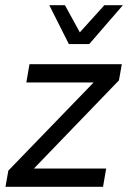

<svg xmlns="http://www.w3.org/2000/svg" viewBox="-20 -716 500 736"><path d="M1 0 12 -62 339 -400H81L93 -470H447L436 -408L110 -70H387L375 0ZM244 -547 169 -696H229L286 -592L380 -696H451L322 -547Z"/></svg>

Font: Celebes
Style: Italic
Weight: 400
Italic angle: -10°
Designer: Anugrah Pasau
Foundry: Lafontype
Version: Version 1.000; ttfautohint (v1.8.4)